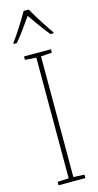

<svg xmlns="http://www.w3.org/2000/svg" viewBox="-143 -989 525 1028"><g transform="rotate(-15 119.0 -475.0)"><path d="M134 -950H106C82 -907 35 -833 9 -799V-793H26C56 -827 94 -882 120 -919C147 -880 183 -828 213 -793H230V-799C211 -825 159 -905 134 -950ZM194 0V-19L133 -22V-691L194 -695V-714H45V-695L107 -691V-22L45 -19V0Z"/></g></svg>

Font: Noto Sans Kannada Condensed Thin
Style: Regular
Weight: 100
Width: 3
Designer: Jelle Bosma - Monotype Design Team
Foundry: Monotype Imaging Inc.
Version: Version 2.005